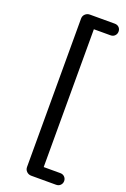

<svg xmlns="http://www.w3.org/2000/svg" viewBox="-167 -758 650 991"><g transform="rotate(20 157.5 -262.5)"><path d="M145 180Q130 180 119.5 170Q109 160 109 145V-670Q109 -685 119.5 -695Q130 -705 145 -705H281Q296 -705 305 -696Q314 -687 314 -673Q314 -660 305 -650.5Q296 -641 281 -641H190V116H281Q296 116 305 125.5Q314 135 314 148Q314 161 305 170.5Q296 180 281 180Z"/></g></svg>

Font: Nunito
Style: Regular
Weight: 400
Designer: Vernon Adams
Foundry: Vernon Adams
Version: Version 3.602